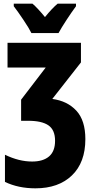

<svg xmlns="http://www.w3.org/2000/svg" viewBox="-20 -786 511 1046"><path d="M421 -446 265 -247Q347 -236 396 -183Q445 -130 445 -28Q445 99 372 169.5Q299 240 173 240Q80 240 7 205V57Q83 94 155 94Q215 94 247.5 66Q280 38 280 -19Q280 -78 244 -103Q208 -128 133 -128H95V-243L229 -418H21V-553H421ZM394 -752Q371 -721 342.5 -677.5Q314 -634 299 -606H151Q139 -631 107.5 -678Q76 -725 55 -752V-766H157Q185 -742 225 -693Q264 -741 294 -766H394Z"/></svg>

Font: Noto Sans UI CondBlack
Style: Regular
Weight: 900
Width: 3
Designer: Monotype Design Team
Foundry: Monotype Imaging Inc.
Version: Version 1.001